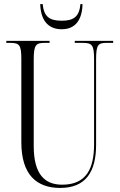

<svg xmlns="http://www.w3.org/2000/svg" viewBox="-20 -915 589 945"><path d="M284 -771C354 -771 385 -822 386 -895H376C370 -834 344 -813 284 -813C221 -813 196 -835 190 -895H178C180 -821 212 -771 284 -771ZM276 10C402 10 453 -69 453 -203V-622C453 -694 462 -704 505 -704H537V-714H348V-704H387C433 -704 443 -694 443 -624V-205C443 -88 407 -6 286 -6C200 -6 146 -57 146 -197V-622C146 -695 157 -704 201 -704H224V-714H11V-704H30C75 -704 85 -694 85 -625V-215C85 -53 162 10 276 10Z"/></svg>

Font: Noto Serif Display ExtraCondensed Light
Style: Regular
Weight: 300
Width: 2
Designer: Monotype Design Team
Foundry: Monotype Imaging Inc.
Version: Version 2.009